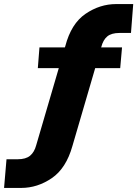

<svg xmlns="http://www.w3.org/2000/svg" viewBox="-36 -737 675 944"><path d="M462 -506 461 -504H564L555 -402H432L320 -19Q289 91 218.5 139Q148 187 68 187H-16L-4 46H51Q91 46 112 28.5Q133 11 142 -23L253 -402H150L158 -504H283L285 -510Q314 -621 384.5 -669Q455 -717 535 -717H619L608 -575H552Q512 -575 491.5 -558Q471 -541 462 -506Z"/></svg>

Font: Muli Black
Style: Italic
Weight: 900
Italic angle: -4.541°
Designer: Vernon Adams
Foundry: Vernon Adams
Version: Version 2.001